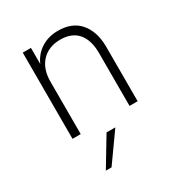

<svg xmlns="http://www.w3.org/2000/svg" viewBox="-169 -610 880 941"><g transform="rotate(-30 271.0 -139.5)"><path d="M92.8 0V-487.8H139.2V-396.5Q159.7 -443.4 200.9 -469Q242.2 -494.6 294.9 -494.6Q374.5 -494.6 417 -445.8Q459.5 -397 461.4 -314.5V0H415.5V-299.3Q415.5 -372.6 381.8 -411.9Q348.1 -451.2 283.7 -451.2Q217.3 -451.2 178.2 -409.9Q139.2 -368.7 139.2 -295.9V0ZM156.2 216.8 252.9 56.2H302.7L188.5 216.8Z"/></g></svg>

Font: HK Grotesk Light Legacy
Style: Regular
Weight: 300
Designer: Alfredo Marco Pradil
Foundry: Hanken Design Co.
Version: Version 2.022;PS 002.022;hotconv 1.0.88;makeotf.lib2.5.64775